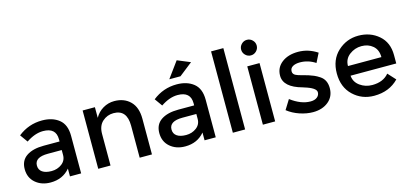

<svg xmlns="http://www.w3.org/2000/svg" viewBox="-64 -1222 3616 1692"><g transform="rotate(-15 1743.5 -375.5)"><path d="M512 0H410V-71Q344 8 233 8Q150 8 95.5 -39Q41 -86 41 -164.5Q41 -243 99 -282Q157 -321 256 -321H401V-341Q401 -447 283 -447Q209 -447 129 -393L79 -463Q176 -540 299 -540Q393 -540 452.5 -492.5Q512 -445 512 -343ZM400 -198V-243H274Q153 -243 153 -167Q153 -128 183 -107.5Q213 -87 266.5 -87Q320 -87 360 -117Q400 -147 400 -198Z M780 -288V0H668V-532H780V-435Q807 -484 854.5 -512Q902 -540 957 -540Q1047 -540 1102.5 -485Q1158 -430 1158 -326V0H1046V-292Q1046 -439 924 -439Q866 -439 823 -400.5Q780 -362 780 -288Z M1740 0H1638V-71Q1572 8 1461 8Q1378 8 1323.5 -39Q1269 -86 1269 -164.5Q1269 -243 1327 -282Q1385 -321 1484 -321H1629V-341Q1629 -447 1511 -447Q1437 -447 1357 -393L1307 -463Q1404 -540 1527 -540Q1621 -540 1680.5 -492.5Q1740 -445 1740 -343ZM1628 -198V-243H1502Q1381 -243 1381 -167Q1381 -128 1411 -107.5Q1441 -87 1494.5 -87Q1548 -87 1588 -117Q1628 -147 1628 -198ZM1579 -600H1477L1583 -745L1701 -696Z M2008 0H1896V-742H2008Z M2282 0H2170V-532H2282ZM2177 -638Q2156 -659 2156 -688Q2156 -717 2177 -738Q2198 -759 2227 -759Q2256 -759 2277 -738Q2298 -717 2298 -688Q2298 -659 2277 -638Q2256 -617 2227 -617Q2198 -617 2177 -638Z M2627 8Q2569 8 2506.5 -13Q2444 -34 2396 -72L2450 -159Q2543 -89 2630 -89Q2668 -89 2690 -106.5Q2712 -124 2712 -151Q2712 -191 2606 -223Q2598 -226 2594 -227Q2428 -272 2428 -377Q2428 -451 2485.5 -495.5Q2543 -540 2635 -540Q2727 -540 2809 -486L2767 -403Q2702 -446 2626 -446Q2586 -446 2561 -431.5Q2536 -417 2536 -388Q2536 -362 2562 -350Q2580 -341 2612.5 -333Q2645 -325 2670 -317Q2695 -309 2718.5 -299Q2742 -289 2769 -271Q2823 -235 2823 -159Q2823 -83 2768 -37.5Q2713 8 2627 8Z M3445 -217H3028Q3032 -159 3081 -123.5Q3130 -88 3193 -88Q3293 -88 3345 -151L3409 -81Q3323 8 3185 8Q3073 8 2994.5 -66.5Q2916 -141 2916 -266.5Q2916 -392 2996 -466Q3076 -540 3184.5 -540Q3293 -540 3369 -474.5Q3445 -409 3445 -294ZM3028 -305H3333Q3333 -372 3291 -408Q3249 -444 3187.5 -444Q3126 -444 3077 -406.5Q3028 -369 3028 -305Z"/></g></svg>

Font: Montserrat_am3
Style: Regular
Weight: 400
Designer: Julieta Ulanovsky
Foundry: Julieta Ulanovsky, Armenina letters added by Vahan Hovhannisyan
Version: Version 2.001